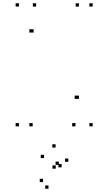

<svg xmlns="http://www.w3.org/2000/svg" viewBox="-20 -760 660 1170"><path d="M544.7 10V-10H524.7V10ZM544.7 -720V-740H524.7V-720ZM461 -720V-740H441V-720ZM461 -157.5V-177.5H441V-157.5ZM455 -157.5V-177.5H435V-157.5ZM200.2 -720V-740H180.2V-720ZM95.3 -720V-740H75.3V-720ZM95.3 10V-10H75.3V10ZM179 10V-10H159V10ZM179 -561.7V-581.7H159V-561.7ZM185 -561.7V-581.7H165V-561.7ZM439.8 10V-10H419.8V10ZM355.7 259.7V239.7H335.7V259.7ZM338.7 244.7V224.7H318.7V244.7ZM242.3 349.5V329.5H222.3V349.5ZM275.5 390V370H255.5V390ZM396.3 226V206H376.3V226ZM318.7 139.2V119.2H298.7V139.2ZM248.3 203.3V183.3H228.3V203.3ZM319.7 267.8V247.8H299.7V267.8Z"/></svg>

Font: Monaspace Neon Dots Var
Style: Regular
Weight: 400
Designer: Riley Cran and the Lettermatic Team
Version: Version 1.100 (Monaspace Neon Dots)